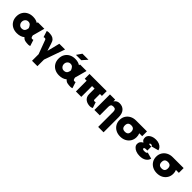

<svg xmlns="http://www.w3.org/2000/svg" viewBox="408 -2468 4428 4428"><g transform="rotate(45 2622.0 -254.0)"><path d="M733.9 2.9Q724.6 7.8 708.7 11.2Q692.9 14.6 678.7 14.6Q624.5 14.6 577.4 4.6Q530.3 -5.4 496.6 -47.4Q460 -17.1 412.1 -1.2Q364.3 14.6 304.2 14.6Q222.2 14.6 158.9 -19Q95.7 -52.7 60.1 -113Q24.4 -173.3 24.4 -253.9Q24.4 -334.5 60.1 -395Q95.7 -455.6 158.9 -489Q222.2 -522.5 304.2 -522.5Q355.5 -522.5 395 -510.7Q434.6 -499 464.8 -479L472.2 -507.8H683.1L614.3 -253.9Q608.9 -233.4 602.5 -214.8Q604.5 -204.6 606.2 -196Q607.9 -187.5 609.9 -180.7Q615.2 -161.6 625 -151.6Q634.8 -141.6 654.3 -141.6Q661.1 -141.6 670.7 -144.3Q680.2 -147 685.1 -149.4ZM304.2 -366.2Q260.3 -366.2 230.2 -334Q200.2 -301.8 200.2 -253.9Q200.2 -206.5 230.2 -174.1Q260.3 -141.6 304.2 -141.6Q329.6 -141.6 353.5 -149.7Q377.4 -157.7 395.3 -183.6Q413.1 -209.5 419.4 -262.7Q403.8 -306.6 377.7 -336.4Q351.6 -366.2 304.2 -366.2Z M1180.2 0V214.8H1004.4V0L882.3 -327.1Q877.4 -346.2 867.4 -356.2Q857.4 -366.2 837.9 -366.2Q831.1 -366.2 821.8 -363.5Q812.5 -360.8 807.1 -358.4L758.3 -510.7Q768.1 -515.6 783.9 -519Q799.8 -522.5 813.5 -522.5Q863.8 -522.5 908 -513.4Q952.1 -504.4 986.1 -471.9Q1020 -439.5 1039.1 -368.7L1093.8 -197.3L1171.9 -507.8H1359.4Z M2110.4 2.9Q2101.1 7.8 2085.2 11.2Q2069.3 14.6 2055.2 14.6Q2001 14.6 1953.9 4.6Q1906.7 -5.4 1873 -47.4Q1836.4 -17.1 1788.6 -1.2Q1740.7 14.6 1680.7 14.6Q1598.6 14.6 1535.4 -19Q1472.2 -52.7 1436.5 -113Q1400.9 -173.3 1400.9 -253.9Q1400.9 -334.5 1436.5 -395Q1472.2 -455.6 1535.4 -489Q1598.6 -522.5 1680.7 -522.5Q1731.9 -522.5 1771.5 -510.7Q1811 -499 1841.3 -479L1848.6 -507.8H2059.6L1990.7 -253.9Q1985.4 -233.4 1979 -214.8Q1981 -204.6 1982.7 -196Q1984.4 -187.5 1986.3 -180.7Q1991.7 -161.6 2001.5 -151.6Q2011.2 -141.6 2030.8 -141.6Q2037.6 -141.6 2047.1 -144.3Q2056.6 -147 2061.5 -149.4ZM1680.7 -366.2Q1636.7 -366.2 1606.7 -334Q1576.7 -301.8 1576.7 -253.9Q1576.7 -206.5 1606.7 -174.1Q1636.7 -141.6 1680.7 -141.6Q1706.1 -141.6 1730 -149.7Q1753.9 -157.7 1771.7 -183.6Q1789.6 -209.5 1795.9 -262.7Q1780.3 -306.6 1754.2 -336.4Q1728 -366.2 1680.7 -366.2ZM1797.9 -597.7H1624L1710.9 -722.7H1908.2Z M2717.3 -351.6H2653.8V-176.8Q2653.8 -158.7 2660.9 -150.1Q2668 -141.6 2687 -141.6Q2693.8 -141.6 2703.1 -143.8Q2712.4 -146 2717.3 -149.4L2766.1 -6.8Q2756.8 -2 2738 6.3Q2719.2 14.6 2687 14.6Q2653.3 14.6 2616.9 5.1Q2580.6 -4.4 2548.8 -26.1Q2517.1 -47.9 2497.6 -85Q2478 -122.1 2478 -176.8V-351.6H2396V0H2220.2V-351.6H2156.7V-507.8H2717.3Z M3161.6 214.8V-279.3Q3161.6 -319.8 3145 -343Q3128.4 -366.2 3080.6 -366.2Q3033.2 -366.2 3016.4 -343Q2999.5 -319.8 2999.5 -279.3V0H2823.7V-507.8H2993.7V-449.2Q3002.4 -464.4 3019.8 -481.2Q3037.1 -498 3064 -510.3Q3090.8 -522.5 3127.4 -522.5Q3224.1 -522.5 3280.8 -459.5Q3337.4 -396.5 3337.4 -279.3V214.8Z M3396 -246.6Q3396 -322.8 3431.6 -381.6Q3467.3 -440.4 3530.5 -474.1Q3593.8 -507.8 3675.8 -507.8H4030.8V-351.6H3935.5Q3956.1 -302.7 3956.1 -246.6Q3956.1 -170.4 3920.2 -111.6Q3884.3 -52.7 3821.3 -19Q3758.3 14.6 3675.8 14.6Q3593.8 14.6 3530.5 -19Q3467.3 -52.7 3431.6 -111.6Q3396 -170.4 3396 -246.6ZM3571.8 -246.6Q3571.8 -141.6 3675.8 -141.6Q3780.3 -141.6 3780.3 -246.6Q3780.3 -351.6 3675.8 -351.6Q3571.8 -351.6 3571.8 -246.6Z M4311 -329.1H4349.1V-202.1H4311Q4276.4 -202.1 4262.2 -193.4Q4248 -184.6 4248 -171.9Q4248 -159.2 4262.2 -150.4Q4276.4 -141.6 4311 -141.6Q4345.7 -141.6 4364.5 -148.7Q4383.3 -155.8 4388.7 -175.3L4543 -132.8Q4530.8 -69.3 4470.2 -27.3Q4409.7 14.6 4311 14.6Q4241.2 14.6 4187.3 -6.8Q4133.3 -28.3 4102.8 -64Q4072.3 -99.6 4072.3 -141.6Q4072.3 -181.2 4088.6 -210Q4105 -238.8 4155.8 -268.1Q4115.7 -291 4106.2 -315.9Q4096.7 -340.8 4096.7 -377.9Q4096.7 -416.5 4124 -449.5Q4151.4 -482.4 4199.7 -502.4Q4248 -522.5 4311 -522.5Q4374 -522.5 4419.7 -503.2Q4465.3 -483.9 4491.9 -452.6Q4518.6 -421.4 4524.4 -384.8L4349.1 -337.4Q4349.1 -349.1 4339.4 -357.7Q4329.6 -366.2 4311 -366.2Q4293 -366.2 4283 -362.5Q4272.9 -358.9 4272.9 -347.7Q4272.9 -336.9 4283 -333Q4293 -329.1 4311 -329.1Z M4591.8 -246.6Q4591.8 -322.8 4627.4 -381.6Q4663.1 -440.4 4726.3 -474.1Q4789.6 -507.8 4871.6 -507.8H5226.6V-351.6H5131.3Q5151.9 -302.7 5151.9 -246.6Q5151.9 -170.4 5116 -111.6Q5080.1 -52.7 5017.1 -19Q4954.1 14.6 4871.6 14.6Q4789.6 14.6 4726.3 -19Q4663.1 -52.7 4627.4 -111.6Q4591.8 -170.4 4591.8 -246.6ZM4767.6 -246.6Q4767.6 -141.6 4871.6 -141.6Q4976.1 -141.6 4976.1 -246.6Q4976.1 -351.6 4871.6 -351.6Q4767.6 -351.6 4767.6 -246.6Z"/></g></svg>

Font: Giphurs Black
Style: Regular
Weight: 900
Version: Version 0.920; ttfautohint (v1.8.4.7-5d5b)